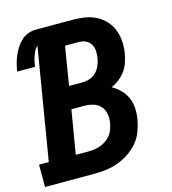

<svg xmlns="http://www.w3.org/2000/svg" viewBox="-110 -825 820 914"><g transform="rotate(-15 299.5 -367.5)"><path d="M-1 0V-110H47L138 -658Q127 -650 121.5 -637.5Q116 -625 112 -613.5Q108 -602 105.5 -589.5Q103 -577 101 -565H13Q16 -584 21 -603Q26 -622 33.5 -640Q41 -658 52 -675.5Q63 -693 78 -707Q93 -721 112 -728Q131 -735 150 -735H334Q364 -735 393.5 -730Q423 -725 448 -712Q473 -699 492 -678Q511 -657 521.5 -630Q532 -603 533.5 -573Q535 -543 530 -513Q526 -492 519 -471.5Q512 -451 498.5 -432.5Q485 -414 467 -400Q449 -386 428 -377Q451 -364 469.5 -345.5Q488 -327 498.5 -303Q509 -279 510.5 -251Q512 -223 507 -195Q502 -167 491 -138Q480 -109 459.5 -85.5Q439 -62 413 -45Q387 -28 358 -17.5Q329 -7 300 -3.5Q271 0 242 0ZM300 -435Q318 -435 336 -441Q354 -447 367.5 -460.5Q381 -474 388.5 -491.5Q396 -509 399 -527Q402 -545 401 -563Q400 -581 391.5 -595.5Q383 -610 367.5 -617.5Q352 -625 334 -625H265L234 -435ZM242 -110Q257 -110 272 -112Q287 -114 302 -119.5Q317 -125 330.5 -134.5Q344 -144 354 -156.5Q364 -169 369 -184Q374 -199 377 -214Q381 -236 377 -258.5Q373 -281 359 -296.5Q345 -312 324 -318.5Q303 -325 280 -325H216L180 -110Z"/></g></svg>

Font: Iosevka Slab XBdEx
Style: Italic
Weight: 800
Width: 7
Italic angle: -9°
Monospace: yes
Designer: Belleve Invis
Foundry: Belleve Invis
Version: Version 11.1.1; ttfautohint (v1.8.3)